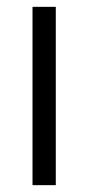

<svg xmlns="http://www.w3.org/2000/svg" viewBox="-20 -541 258 561"><path d="M143 0H75V-521H143Z"/></svg>

Font: Raleway
Style: Regular
Weight: 400
Designer: Matt McInerney, Pablo Impallari, Rodrigo Fuenzalida
Foundry: Matt McInerney, Pablo Impallari, Rodrigo Fuenzalida
Version: Version 1.000;PS 001.001;hotconv 1.0.56; ttfautohint (v1.5)